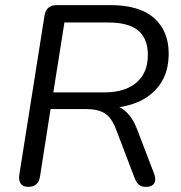

<svg xmlns="http://www.w3.org/2000/svg" viewBox="-20 -725 709 752"><path d="M89.8 6.9Q70.4 6.9 61.2 -5.9Q52 -18.7 55.9 -42L154.3 -663.8Q157.7 -684.7 169.8 -694.8Q181.9 -705 202.3 -705H412.3Q526.1 -705 583.4 -654.3Q640.7 -603.7 640.7 -515.3Q640.7 -443.6 607.3 -395.5Q573.9 -347.3 515.7 -323.6Q457.6 -299.9 383.8 -301.4V-314.3H400.3Q443.6 -314.3 471.7 -289.1Q499.8 -264 517.3 -218L582.3 -48Q589.1 -31 587.7 -18.6Q586.2 -6.2 576.8 0.4Q567.3 6.9 550.4 6.9Q534 6.9 524 -1.5Q514.1 -10 506.8 -28.9L434.3 -218.7Q418.1 -262.1 391.9 -280Q365.7 -297.9 315.6 -297.9H178.1L136.8 -34.3Q133.9 -13.9 122.3 -3.5Q110.7 6.9 89.8 6.9ZM188.9 -363.2H389.1Q469.3 -363.2 514.2 -401.3Q559.1 -439.5 559.1 -510.1Q559.1 -573.2 521.8 -605Q484.5 -636.9 403.3 -636.9H232.3Z"/></svg>

Font: Nunito ExtraLight
Style: Italic
Weight: 200
Italic angle: -9°
Designer: Vernon Adams
Foundry: Vernon Adams
Version: Version 3.602